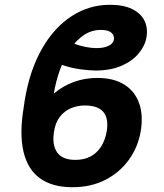

<svg xmlns="http://www.w3.org/2000/svg" viewBox="-20 -780 691 810"><path d="M390.6 -451.2Q459 -451.2 503.7 -423.6Q548.3 -396 566.7 -345.5Q585 -294.9 573.7 -226.1Q562 -158.7 523.4 -105.5Q484.9 -52.2 424.3 -21.2Q363.8 9.8 285.6 9.8Q200.2 9.8 148.2 -28.1Q96.2 -65.9 78.9 -141.1Q61.5 -216.3 80.1 -327.6L84.5 -357.9Q105.5 -483.9 156.7 -573.7Q208 -663.6 282 -711.7Q356 -759.8 443.4 -759.8Q501 -759.8 537.4 -741.9Q573.7 -724.1 589.1 -693.6Q604.5 -663.1 598.1 -623.5Q592.3 -587.9 565.9 -555.7Q539.6 -523.4 494.1 -503.2Q448.7 -482.9 383.8 -482.4Q352.5 -482.9 315.9 -488Q279.3 -493.2 236.3 -507.8L282.2 -600.1Q308.6 -588.9 336.4 -583Q364.3 -577.1 388.2 -577.1Q418.5 -577.1 438 -586.7Q457.5 -596.2 460.4 -612.3Q463.4 -629.9 450.2 -641.8Q437 -653.8 405.8 -653.8Q366.2 -653.8 333.5 -631.8Q300.8 -609.9 275.6 -572Q250.5 -534.2 233.2 -486.1Q215.8 -438 207 -385.3Q247.1 -418.5 293 -434.8Q338.9 -451.2 390.6 -451.2ZM337.4 -335Q305.7 -335 278.3 -323Q251 -311 232.4 -287.1Q213.9 -263.2 208 -225.6Q198.7 -169.9 220.7 -137.7Q242.7 -105.5 297.9 -105.5Q335.4 -105.5 362.5 -120.1Q389.6 -134.8 406.7 -161.9Q423.8 -189 430.2 -226.1Q439 -280.8 415.8 -307.9Q392.6 -335 337.4 -335Z"/></svg>

Font: Inter 28pt
Style: Bold Italic
Weight: 700
Italic angle: -9.3988°
Designer: Rasmus Andersson
Foundry: rsms
Version: Version 4.001;git-66647c0bb